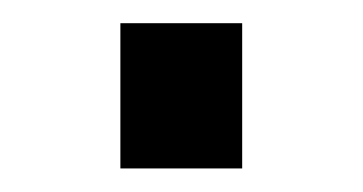

<svg xmlns="http://www.w3.org/2000/svg" viewBox="-20 -143 308 163"><path d="M185.6 0H82.2V-123.3H185.6Z"/></svg>

Font: AKL FREE 001
Style: Regular
Weight: 400
Designer: AKL
Foundry: AKL
Version: Version 1.00;August 10, 2024;FontCreator 13.0.0.2630 64-bit